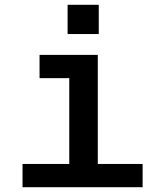

<svg xmlns="http://www.w3.org/2000/svg" viewBox="-20 -781 690 801"><path d="M269 0V-552H388V0ZM74 0V-97H575V0ZM145 -455V-552H328V-455ZM262 -639V-761H392V-639Z"/></svg>

Font: Azeret Mono Medium
Style: Regular
Weight: 500
Designer: Martin Vácha
Foundry: Displaay
Version: Version 1.002